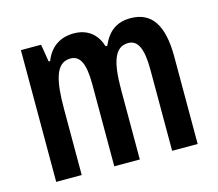

<svg xmlns="http://www.w3.org/2000/svg" viewBox="-84 -657 865 763"><g transform="rotate(-15 348.5 -276.0)"><path d="M511 -552C454 -552 418 -525 394 -470H387C373 -517 338 -552 278 -552C221 -552 180 -524 159 -470H153L141 -542H58V0H163V-271C163 -387 178 -459 239 -459C279 -459 297 -423 297 -336V0H402V-287C402 -401 421 -459 477 -459C516 -459 535 -421 535 -334V0H640V-360C640 -489 598 -552 511 -552Z"/></g></svg>

Font: Noto Sans Display Condensed Medium
Style: Regular
Weight: 500
Width: 3
Designer: Monotype Design Team
Foundry: Monotype Imaging Inc.
Version: Version 1.900